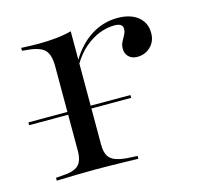

<svg xmlns="http://www.w3.org/2000/svg" viewBox="-78 -503 598 579"><g transform="rotate(-15 221.0 -213.5)"><path d="M152.4 -2.4Q121 -2.4 92.3 -1.6Q63.7 -0.8 31.5 0V-8.9L52.4 -10.5Q87.1 -12.1 101.6 -25.4Q116.1 -38.7 116.1 -71V-206.5H188.7V-71Q188.7 -49.2 195.2 -36.7Q201.6 -24.2 216.9 -18.1Q232.3 -12.1 256.5 -10.5L286.3 -8.9V0Q262.1 -0.8 240.3 -1.2Q218.5 -1.6 196.8 -2Q175 -2.4 152.4 -2.4ZM116.1 -206.5V-335.5Q116.1 -371 101.2 -385.9Q86.3 -400.8 46 -404L31.5 -405.6V-414.5Q50.8 -413.7 61.7 -413.3Q72.6 -412.9 84.7 -412.9Q114.5 -412.9 141.1 -415.7Q167.7 -418.5 188.7 -424.2V-414.5V-206.5ZM362.9 -297.6Q346.8 -297.6 336.7 -307.3Q326.6 -316.9 326.6 -332.3Q326.6 -345.2 331.9 -354.4Q337.1 -363.7 341.5 -372.2Q346 -380.6 346 -390.3Q346 -407.3 320.2 -407.3Q296.8 -407.3 273 -398Q249.2 -388.7 227 -369.8Q204.8 -350.8 187.1 -321L186.3 -331.5Q213.7 -378.2 252 -402.4Q290.3 -426.6 334.7 -426.6Q375 -426.6 398.4 -407.7Q421.8 -388.7 421.8 -356.5Q421.8 -330.6 404.8 -314.1Q387.9 -297.6 362.9 -297.6ZM-5.6 -183.1V-191.9H312.9V-183.1Z"/></g></svg>

Font: Playfair 144pt SemiExpanded Light
Style: Regular
Weight: 300
Width: 6
Designer: Claus Eggers Sørensen
Foundry: Claus Eggers Sørensen
Version: Version 2.203